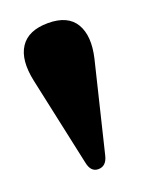

<svg xmlns="http://www.w3.org/2000/svg" viewBox="-89 -853 387 505"><g transform="rotate(-20 105.0 -601.0)"><path d="M100 -397.5Q79 -397.5 73.5 -425.5L20 -673.5Q6.5 -736 28.8 -770Q51 -804 106.5 -804Q162 -804 182.8 -768.8Q203.5 -733.5 189.5 -674L129 -425Q122.5 -397.5 100 -397.5Z"/></g></svg>

Font: Fraunces 144pt Soft Black
Style: Regular
Weight: 900
Version: Version 1.000;[b76b70a41]